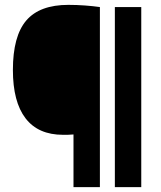

<svg xmlns="http://www.w3.org/2000/svg" viewBox="-20 -769 662 789"><path d="M282 0V-216.5Q271 -215.5 261.2 -215.2Q251.5 -215 239.5 -215Q137 -215 85 -282.8Q33 -350.5 33 -481.5Q33 -620.5 88 -684.8Q143 -749 261 -749Q295 -749 328.8 -746.5Q362.5 -744 390.5 -740V0ZM452 0V-740H560.5V0Z"/></svg>

Font: Encode Sans SemiCondensed
Style: Bold
Weight: 700
Width: 4
Designer: Multiple Designers
Foundry: Impallari Type
Version: Version 3.002